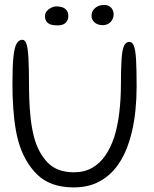

<svg xmlns="http://www.w3.org/2000/svg" viewBox="-20 -758 636 794"><path d="M285 17Q188.5 17 134.2 -35.8Q80 -88.5 55.5 -175Q50 -195 46 -217.2Q42 -239.5 39.2 -262.8Q36.5 -286 34.8 -310.8Q33 -335.5 32.2 -361Q31.5 -386.5 31.5 -413Q31.5 -483 35.5 -522.5Q39.5 -562 48.8 -577.8Q58 -593.5 72.5 -593.5Q83 -593.5 89 -577.8Q95 -562 97.5 -520.5Q100 -479 100 -401Q100 -378 100.8 -355.2Q101.5 -332.5 103 -310.8Q104.5 -289 106.8 -268.5Q109 -248 112.5 -228.8Q116 -209.5 120.5 -192Q138 -126 177 -85.8Q216 -45.5 286 -45.5Q329 -45.5 361.2 -64Q393.5 -82.5 416 -115.5Q438.5 -148.5 452.5 -191.5Q459.5 -214 464.8 -239.2Q470 -264.5 473.2 -291.5Q476.5 -318.5 478.2 -346.8Q480 -375 480 -403.5Q480 -475 482.8 -514.2Q485.5 -553.5 493.2 -569.2Q501 -585 515 -585Q527.5 -585 534 -567.5Q540.5 -550 542.8 -509.5Q545 -469 545 -400Q545 -375 543.8 -350.5Q542.5 -326 540.2 -302.8Q538 -279.5 534.2 -257Q530.5 -234.5 525.5 -213.2Q520.5 -192 514 -172Q496.5 -115.5 465.5 -73Q434.5 -30.5 389.8 -6.8Q345 17 285 17ZM218.5 -653Q189 -653 177.5 -663.2Q166 -673.5 166 -690.5Q166 -708.5 181.8 -720Q197.5 -731.5 213.5 -731.5Q226.5 -731.5 237.8 -727.8Q249 -724 255.8 -715.2Q262.5 -706.5 262.5 -691Q262.5 -675 251.8 -664Q241 -653 218.5 -653ZM404.5 -654Q384.5 -654 371.5 -665Q358.5 -676 358.5 -692Q358.5 -712.5 373.5 -725Q388.5 -737.5 410 -737.5Q430 -737.5 440 -725.8Q450 -714 450 -699Q450 -680.5 437.5 -667.2Q425 -654 404.5 -654Z"/></svg>

Font: Gluten ExtraLight
Style: Regular
Weight: 250
Designer: Tyler Finck
Foundry: Etcetera Type Company
Version: Version 1.300